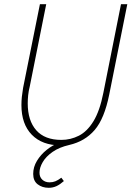

<svg xmlns="http://www.w3.org/2000/svg" viewBox="-20 -680 634 914"><path d="M212 214Q181 214 159.5 197.5Q138 181 138 148Q138 115 156 85.5Q174 56 202 33.5Q230 11 260 0L268 12Q181 12 131.5 -38.5Q82 -89 82 -180Q82 -200 84 -219Q86 -238 90 -262L170 -660H200L122 -270Q116 -246 114 -226Q112 -206 112 -188Q112 -106 152.5 -60Q193 -14 272 -14Q316 -14 355.5 -34Q395 -54 425 -103Q455 -152 472 -238L556 -660H586L500 -230Q477 -115 430.5 -61Q384 -7 310 10Q262 21 230.5 43Q199 65 183.5 91.5Q168 118 168 142Q168 163 181.5 175.5Q195 188 216 188Q231 188 243.5 183Q256 178 272 166L284 182Q266 198 249 206Q232 214 212 214Z"/></svg>

Font: Source Sans 3 VF
Style: Italic
Weight: 200
Italic angle: -11°
Designer: Paul D. Hunt
Foundry: Adobe Systems Incorporated
Version: Version 3.042;hotconv 1.0.118;makeotfexe 2.5.65603